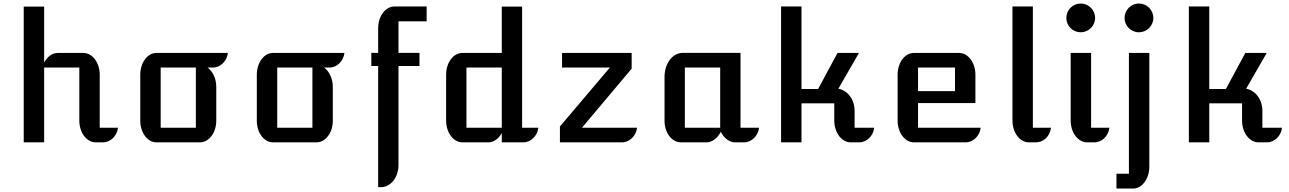

<svg xmlns="http://www.w3.org/2000/svg" viewBox="-20 -814 7370 1098"><path d="M115.7 0H232.4V-427.7H433.6V-124C433.6 -55.7 475.6 0 526.9 0H570.3C612.3 0 649.9 -37.6 654.8 -83.5H550.3V-387.2C550.3 -456.1 507.8 -511.2 457.5 -511.2H310.5C278.8 -511.2 250.5 -490.2 232.4 -455.6V-776.4H115.7Z M782.2 -123C782.2 -55.2 823.7 0 874 0H1124C1174.8 0 1216.8 -55.2 1216.8 -123V-317.9C1216.8 -369.6 1192.4 -409.2 1167 -427.7H1197.8C1240.7 -427.7 1278.3 -465.3 1283.2 -511.2H874C823.7 -511.2 782.2 -456.5 782.2 -387.2ZM898.9 -83.5V-427.7H1100.1V-83.5Z M1448.7 -123C1448.7 -55.2 1490.2 0 1540.5 0H1790.5C1841.3 0 1883.3 -55.2 1883.3 -123V-317.9C1883.3 -369.6 1858.9 -409.2 1833.5 -427.7H1864.3C1907.2 -427.7 1944.8 -465.3 1949.7 -511.2H1540.5C1490.2 -511.2 1448.7 -456.5 1448.7 -387.2ZM1565.4 -83.5V-427.7H1766.6V-83.5Z M2258.8 131.3V-436.5H2378.9V-511.7H2258.8V-691.9H2419.9V-776.9H2235.4C2184.1 -776.9 2142.6 -721.2 2142.6 -652.3V-511.7H2103.5V-436.5H2142.6V256.3H2160.2C2213.9 256.3 2258.8 199.7 2258.8 131.3Z M2531.2 -124C2531.2 -55.7 2572.8 0 2624 0H2772.5C2802.7 0 2832 -20.5 2849.6 -53.2V0H2973.1C3016.1 0 3053.7 -37.6 3058.6 -83.5H2965.8V-776.4H2849.6V-511.2H2624C2572.8 -511.2 2531.2 -456.1 2531.2 -387.2ZM2647.5 -83.5V-427.7H2849.6V-83.5Z M3182.1 0H3537.6C3580.6 0 3618.2 -37.6 3623 -83.5H3308.1L3592.3 -421.4V-511.2H3194.3V-427.7H3467.8L3182.1 -90.8Z M3780.3 -122.6C3780.3 -55.2 3821.8 0 3873 0H4021C4052.7 0 4083.5 -23.4 4102.1 -60.5C4120.6 -23.4 4151.4 0 4183.1 0H4235.4C4278.3 0 4315.9 -37.6 4320.8 -83.5H4214.8V-511.7H3885.7C3825.7 -511.7 3780.3 -452.1 3780.3 -373.5ZM3896.5 -83.5V-427.7H4098.6V-83.5Z M4446.8 0H4563.5V-223.1H4751V-124C4751 -55.7 4793.5 0 4843.8 0H4894C4937 0 4974.6 -37.6 4979.5 -83.5H4867.2V-181.2C4867.2 -245.1 4827.1 -297.4 4774.4 -306.6L4892.1 -511.2H4769.5L4658.7 -305.2H4563.5V-776.9H4446.8Z M5113.3 -124C5113.3 -55.7 5154.8 0 5206.1 0H5502.9C5545.9 0 5583.5 -37.6 5588.4 -83.5H5230V-224.6H5558.1V-387.2C5558.1 -456.1 5516.1 -511.2 5465.3 -511.2H5206.1C5154.8 -511.2 5113.3 -456.1 5113.3 -387.2ZM5230 -293V-427.7H5441.4V-293Z M5770 -124C5770 -55.7 5812 0 5863.3 0H5904.3C5945.8 0 5982.9 -31.2 5990.7 -83.5H5886.7V-776.9H5770Z M6160.2 -629.4C6205.1 -629.4 6242.7 -666 6242.7 -711.4C6242.7 -756.8 6205.6 -793.9 6160.2 -793.9C6114.7 -793.9 6078.1 -756.8 6078.1 -711.4C6078.1 -666 6114.7 -629.4 6160.2 -629.4ZM6103 -124C6103 -55.7 6145 0 6196.3 0H6239.3C6282.2 0 6319.8 -37.6 6324.2 -83.5H6219.7V-511.2H6103Z M6493.2 -629.4C6538.1 -629.4 6575.7 -666 6575.7 -711.4C6575.7 -756.8 6538.6 -793.9 6493.2 -793.9C6447.8 -793.9 6411.1 -756.8 6411.1 -711.4C6411.1 -666 6447.8 -629.4 6493.2 -629.4ZM6364.7 179.7V264.2H6460.4C6511.7 264.2 6552.7 207.5 6552.7 139.2V-511.2H6436V179.7Z M6778.8 0H6895.5V-223.1H7083V-124C7083 -55.7 7125.5 0 7175.8 0H7226.1C7269 0 7306.6 -37.6 7311.5 -83.5H7199.2V-181.2C7199.2 -245.1 7159.2 -297.4 7106.4 -306.6L7224.1 -511.2H7101.6L6990.7 -305.2H6895.5V-776.9H6778.8Z"/></svg>

Font: Atomic Age
Style: Regular
Weight: 400
Designer: James Grieshaber
Foundry: James Grieshaber
Version: Version 1.002